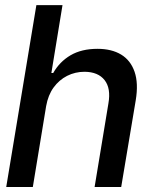

<svg xmlns="http://www.w3.org/2000/svg" viewBox="-20 -748 601 768"><path d="M164.6 -323.7 111.3 0H4.9L125.5 -727.5H230L185.5 -456.1H192.9Q218.3 -501 262.2 -526.9Q306.2 -552.7 370.1 -552.7Q426.3 -552.7 464.4 -529.8Q502.4 -506.8 518.3 -460.9Q534.2 -415 522.9 -346.7L464.8 0H358.4L413.6 -334Q424.3 -394.5 398.4 -427.5Q372.6 -460.4 318.4 -460.9Q280.8 -460.9 248.5 -444.6Q216.3 -428.2 194.3 -397.9Q172.4 -367.7 164.6 -323.7Z"/></svg>

Font: Inter Tight Medium
Style: Italic
Weight: 500
Italic angle: -9.39999°
Designer: Rasmus Andersson
Foundry: rsms
Version: Version 3.004